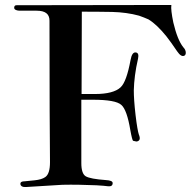

<svg xmlns="http://www.w3.org/2000/svg" viewBox="-20 -752 773 772"><path d="M721 -528C725 -530 727 -534 727 -540C727 -547 724 -555 717 -562C701 -582 688 -615 677 -661C670 -695 667 -719 669 -732L49 -731C41 -732 37 -728 37 -721C37 -714 44 -710 57 -709C57 -709 80 -709 127 -709C162 -709 179 -696 179 -669C179 -380 180 -191 181 -100C181 -69 175 -49 162 -40C152 -33 138 -29 119 -27L79 -23C68 -23 62 -20 62 -13C62 -4 71 1 84 0L231 -9C274 -10 320 -9 368 -7C390 -6 406 -4 415 -3C427 -2 433 -6 433 -16C433 -23 424 -27 405 -28C364 -31 337 -36 325 -43C313 -50 307 -68 307 -96V-351H352C415 -351 453 -344 468 -330C483 -317 495 -283 504 -229C509 -201 513 -187 515 -186C523 -184 528 -183 530 -183C543 -186 545 -195 538 -212C535 -221 530 -247 525 -290C520 -333 518 -366 518 -389C519 -426 524 -469 535 -516C538 -531 536 -539 527 -541C516 -543 509 -533 505 -511C494 -452 481 -416 465 -401C446 -383 411 -374 362 -374H308L309 -705C343 -705 384 -705 431 -704C470 -703 506 -698 539 -689C553 -684 566 -679 577 -674C600 -660 624 -637 649 -606C661 -591 675 -571 692 -546C703 -530 712 -524 721 -528Z"/></svg>

Font: GFS Fleischman
Style: Regular
Weight: 400
Designer: George Matthiopoulos
Foundry: George Matthiopoulos
Version: Version 1.0